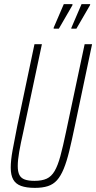

<svg xmlns="http://www.w3.org/2000/svg" viewBox="-20 -902 466 930"><path d="M149 8Q108 8 82 -1.5Q56 -11 44 -32.5Q32 -54 32 -90Q32 -125 41 -174.5Q50 -224 64 -294L147 -688H183L93 -264Q80 -207 73 -166.5Q66 -126 66 -98Q66 -70 74 -54.5Q82 -39 100 -32.5Q118 -26 147 -26Q183 -26 206 -36.5Q229 -47 244.5 -73.5Q260 -100 272.5 -146Q285 -192 300 -264L390 -688H426L343 -294Q328 -222 315.5 -170.5Q303 -119 288.5 -84Q274 -49 256 -29Q238 -9 212 -0.5Q186 8 149 8ZM325 -763 326 -768 375 -882H417L416 -877L350 -763ZM240 -763V-768L289 -882H331V-877L265 -763Z"/></svg>

Font: Saira ExtraCondensed Thin
Style: Italic
Weight: 250
Width: 2
Italic angle: -12°
Designer: Hector Gatti with collaboration of the Omnibus-Type team
Foundry: Omnibus-Type
Version: Version 1.101